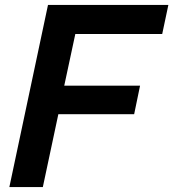

<svg xmlns="http://www.w3.org/2000/svg" viewBox="-20 -760 704 780"><path d="M18 0 175 -740H664L639 -622H286L241 -412H549L525 -296H217L154 0Z"/></svg>

Font: Be Vietnam Pro SemiBold
Style: Italic
Weight: 600
Italic angle: -12°
Designer: Lam Bao, Tony Le, Vietanh Nguyen
Foundry: Yellow Type Foundry
Version: Version 1.002; ttfautohint (v1.8.3)